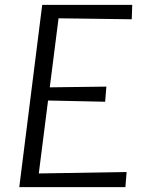

<svg xmlns="http://www.w3.org/2000/svg" viewBox="-20 -767 596 787"><path d="M59 0 153 -747H522L520 -688L220 -692L184 -409L416 -412L411 -350L177 -355L139 -56L499 -62L494 0Z"/></svg>

Font: Koeln Type Sans Light
Style: Italic
Weight: 300
Italic angle: -7.5°
Designer: Eben Sorkin
Foundry: Eben Sorkin
Version: Version 2.001